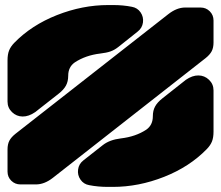

<svg xmlns="http://www.w3.org/2000/svg" viewBox="-20 -730 875 760"><path d="M9.8 -328.1V-491.2Q9.8 -514.6 15.9 -530Q22 -545.4 36.1 -560.1Q104.5 -630.4 205.3 -670.2Q306.2 -710 408.2 -710H428.2Q467.3 -710 502 -703.1Q523.9 -699.2 536.4 -681.2Q548.8 -663.1 545.9 -641.1Q543 -619.1 524.9 -605L448.2 -543.9Q432.6 -531.7 417.2 -526.4Q401.9 -521 377 -518.1Q318.8 -511.2 275.9 -482.9Q250 -464.8 250 -430.2Q250 -407.7 241 -391.1Q231.9 -374.5 211.9 -358.9L119.1 -286.1Q93.8 -268.6 69.6 -268.8Q45.4 -269 27.6 -286.1Q9.8 -303.2 9.8 -328.1ZM9.8 -50.8V-138.2Q9.8 -159.2 17.1 -173.1Q24.4 -187 41 -200.2L646 -673.8Q679.7 -700.2 712.9 -700.2H773.9Q795.4 -700.2 810.3 -685.3Q825.2 -670.4 825.2 -648.9V-562Q825.2 -541 817.9 -527.1Q810.5 -513.2 793.9 -500L189 -25.9Q155.8 0 122.1 0H61Q39.6 0 24.7 -14.6Q9.8 -29.3 9.8 -50.8ZM825.2 -372.1V-209Q825.2 -185.5 819.1 -170.2Q813 -154.8 798.8 -140.1Q730.5 -69.8 629.6 -30Q528.8 9.8 426.8 9.8H407.2Q367.7 9.8 333 2.9Q311 -1 298.6 -19Q286.1 -37.1 289.1 -59.1Q292 -81.1 310.1 -95.2L387.2 -155.8Q414.1 -176.8 458 -182.1Q517.1 -189 559.1 -216.8Q585 -234.9 585 -270Q585 -292 593.8 -308.3Q602.5 -324.7 623 -340.8L715.8 -414.1Q741.2 -431.6 765.4 -431.4Q789.6 -431.2 807.4 -414.1Q825.2 -397 825.2 -372.1Z"/></svg>

Font: Nastup Soft
Style: Regular
Weight: 400
Designer: Maksym Kobuzan
Foundry: Zakznak
Version: Version 1.020;hotconv 1.0.109;makeotfexe 2.5.65596